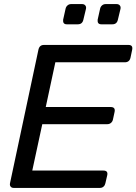

<svg xmlns="http://www.w3.org/2000/svg" viewBox="-20 -920 668 940"><path d="M29 -23 168 -676Q173 -700 195 -700H609Q632 -700 627 -676L619 -638Q614 -615 591 -615H251L204 -396H522Q546 -396 541 -372L533 -335Q531 -325 523.5 -318.5Q516 -312 505 -312H187L138 -85H486Q510 -85 505 -62L496 -23Q494 -13 487 -6.5Q480 0 469 0H47Q37 0 32 -6.5Q27 -13 29 -23ZM458 -823 470 -877Q472 -887 479.5 -893.5Q487 -900 497 -900H551Q561 -900 566.5 -893.5Q572 -887 570 -877L557 -823Q552 -801 530 -801H476Q456 -801 458 -823ZM289 -823 301 -877Q303 -887 310.5 -893.5Q318 -900 328 -900H382Q392 -900 397.5 -893.5Q403 -887 401 -877L388 -823Q383 -801 361 -801H307Q287 -801 289 -823Z"/></svg>

Font: SVN-Rubik
Style: Italic
Weight: 400
Italic angle: -12°
Designer: Hubert and Fischer
Foundry: Hubert & Fischer
Version: Version 2.101; ttfautohint (v1.8.3)